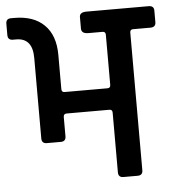

<svg xmlns="http://www.w3.org/2000/svg" viewBox="-72 -667 647 712"><g transform="rotate(-5 251.5 -311.5)"><path d="M329 -253H170Q158 -253 158 -241V-169Q158 -150 139 -150H87Q68 -150 68 -169V-469Q68 -543 7 -543H-5Q-24 -543 -24 -562V-604Q-24 -623 -5 -623H7Q79 -623 118.5 -584Q158 -545 158 -472V-345Q158 -333 169 -333H329Q340 -333 340 -345V-531Q340 -543 329 -543H276Q250 -543 250 -562V-605Q250 -623 276 -623H507Q527 -623 527 -605V-562Q527 -543 507 -543H442Q431 -543 431 -531V-19Q431 0 412 0H359Q340 0 340 -19V-241Q340 -253 329 -253Z"/></g></svg>

Font: Rajdhani SemiBold
Style: Regular
Weight: 600
Designer: Satya Rajpurohit, Jyotish Sonowal
Foundry: Indian Type Foundry
Version: Version 1.201 February 1, 2022